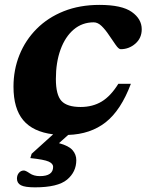

<svg xmlns="http://www.w3.org/2000/svg" viewBox="-20 -552 614 804"><path d="M126.5 232.5Q84.5 232.5 67.8 223.8Q51 215 51 196Q51 181.5 59.2 171.8Q67.5 162 80 162Q87.5 162 104.5 173.8Q121.5 185.5 147 185.5Q202.5 185.5 202.5 146.5Q202.5 133 183.5 124.5Q164.5 116 107 110L112.5 92L202.5 10.5Q118 0 77.2 -48.8Q36.5 -97.5 36.5 -189Q36.5 -260 61.5 -322Q86.5 -384 133.5 -431.2Q180.5 -478.5 247 -505Q313.5 -531.5 396.5 -531.5Q490 -531.5 531.8 -502Q573.5 -472.5 573.5 -429.5Q573.5 -392.5 546.8 -369.2Q520 -346 485.5 -346Q477 -346 464.8 -363.5Q452.5 -381 437 -404Q421.5 -427.5 405.5 -443Q389.5 -458.5 372.5 -458.5Q324 -458.5 288.5 -428.2Q253 -398 233.5 -344.5Q214 -291 214 -221.5Q214 -154.5 237.5 -129.2Q261 -104 317.5 -104Q368 -104 405.8 -126.8Q443.5 -149.5 475.5 -201H528Q486.5 -90.5 422.8 -40.2Q359 10 265.5 13L227 47.5Q268 58.5 283.8 76.8Q299.5 95 299.5 118.5Q299.5 168 260.8 200.2Q222 232.5 126.5 232.5Z"/></svg>

Font: Newsreader 6pt
Style: Bold Italic
Weight: 700
Italic angle: -17°
Designer: Hugues Gentile
Foundry: Production Type
Version: Version 1.003; ttfautohint (v1.8.3)